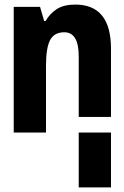

<svg xmlns="http://www.w3.org/2000/svg" viewBox="-20 -579 540 839"><path d="M324 240V-68H465V240ZM40 0H181V-292Q181 -370 199 -404Q217 -438 261 -438Q324 -438 324 -333V0H465V-366Q465 -559 309 -559Q259 -559 228.5 -539.5Q198 -520 179 -487H173L155 -549H40Z"/></svg>

Font: Noto Sans Mono Condensed Extra
Style: Regular
Weight: 800
Width: 3
Designer: Monotype Design Team
Foundry: Monotype Imaging Inc.
Version: Version 1.900